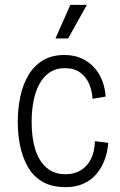

<svg xmlns="http://www.w3.org/2000/svg" viewBox="-20 -758 494 789"><path d="M250 11Q192 11 154 -11.5Q116 -34 94 -73Q72 -112 62.5 -159.5Q53 -207 53 -257Q53 -312 63.5 -361.5Q74 -411 97 -449.5Q120 -488 156.5 -510Q193 -532 245 -532Q285 -532 315.5 -518Q346 -504 367.5 -480Q389 -456 400.5 -425.5Q412 -395 414 -361L360 -352Q359 -382 347 -411.5Q335 -441 310 -459.5Q285 -478 246 -478Q212 -478 186.5 -462Q161 -446 144 -416.5Q127 -387 118.5 -346.5Q110 -306 110 -257Q110 -192 125 -144Q140 -96 171 -69Q202 -42 250 -42Q286 -42 312.5 -58.5Q339 -75 354 -105Q369 -135 370 -178L425 -171Q422 -133 409.5 -100Q397 -67 375.5 -42Q354 -17 322.5 -3Q291 11 250 11ZM260 -600H208L269 -738H337Z"/></svg>

Font: Bricolage Grotesque SemiCondensed ExtraLight
Style: Regular
Weight: 250
Width: 4
Designer: Mathieu Triay
Foundry: Atelier Triay
Version: Version 1.000;gftools[0.9.30]